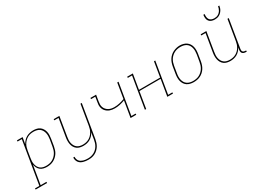

<svg xmlns="http://www.w3.org/2000/svg" viewBox="-75 -1626 3699 2715"><g transform="rotate(-30 1774.0 -268.5)"><path d="M-52 205V186H19L135 -511H66V-530H159L141 -425Q156 -452 177 -474.5Q198 -497 224 -511.5Q250 -526 279 -532Q308 -538 336 -538Q365 -538 392.5 -531.5Q420 -525 441.5 -509Q463 -493 477 -469.5Q491 -446 497 -419.5Q503 -393 502 -364Q501 -335 496 -307L478 -197Q473 -170 464.5 -143Q456 -116 440.5 -92Q425 -68 403 -48Q381 -28 355 -15Q329 -2 302 3Q275 8 247 8Q218 8 190 0.5Q162 -7 141 -24.5Q120 -42 107.5 -67Q95 -92 91 -120L40 186H134V205ZM247 -11Q272 -11 297 -15.5Q322 -20 345.5 -32Q369 -44 389 -62.5Q409 -81 423 -103.5Q437 -126 445 -150.5Q453 -175 457 -200L476 -310Q480 -336 480.5 -362Q481 -388 475.5 -412Q470 -436 457.5 -457.5Q445 -479 425.5 -493Q406 -507 381 -513Q356 -519 330 -519Q306 -519 281 -514.5Q256 -510 233 -497.5Q210 -485 191 -466.5Q172 -448 158.5 -426Q145 -404 137.5 -380Q130 -356 126 -331L108 -221Q103 -196 102 -170Q101 -144 106 -120Q111 -96 122.5 -74.5Q134 -53 153 -38Q172 -23 196.5 -17Q221 -11 247 -11Z M809 213Q787 213 765.5 210.5Q744 208 723.5 202Q703 196 685.5 185Q668 174 656 157.5Q644 141 638.5 120Q633 99 635 78H656Q654 96 659 114.5Q664 133 675 147Q686 161 701.5 170Q717 179 734.5 184.5Q752 190 771 192Q790 194 809 194Q834 194 858.5 189Q883 184 906.5 172Q930 160 949.5 141.5Q969 123 982.5 100.5Q996 78 1003.5 54Q1011 30 1015 5L1033 -104Q1020 -78 999.5 -55.5Q979 -33 953.5 -18.5Q928 -4 900 2Q872 8 845 8Q816 8 789 1.5Q762 -5 740.5 -21Q719 -37 705.5 -60.5Q692 -84 686.5 -111Q681 -138 681.5 -166.5Q682 -195 687 -223L735 -511H666V-530H759L708 -220Q703 -195 702 -169Q701 -143 706 -119Q711 -95 722.5 -74Q734 -53 753 -38Q772 -23 796.5 -17Q821 -11 846 -11Q870 -11 895 -16Q920 -21 942.5 -33Q965 -45 984 -63.5Q1003 -82 1016.5 -104.5Q1030 -127 1037.5 -150.5Q1045 -174 1049 -199L1104 -530H1125L1036 8Q1031 35 1022.5 61.5Q1014 88 999 112.5Q984 137 962.5 157Q941 177 915.5 190Q890 203 863 208Q836 213 809 213Z M1616 0 1660 -263Q1619 -247 1577.5 -238Q1536 -229 1494 -229Q1473 -229 1452.5 -232Q1432 -235 1413.5 -241.5Q1395 -248 1379 -259Q1363 -270 1350 -284.5Q1337 -299 1329 -317Q1321 -335 1318 -355Q1315 -375 1317 -396Q1319 -417 1323 -437L1335 -511H1266V-530H1359L1343 -434Q1339 -410 1338 -385Q1337 -360 1345 -337.5Q1353 -315 1368.5 -297.5Q1384 -280 1404.5 -268.5Q1425 -257 1449 -252.5Q1473 -248 1498 -248Q1539 -248 1581 -257.5Q1623 -267 1663 -282L1704 -530H1725L1640 -19H1709V0Z M1850 0 1935 -511H1866V-530H1959L1918 -286H2264L2304 -530H2325L2240 -19H2309V0H2216L2261 -268H1915L1871 0Z M2646 8Q2617 8 2589 1.5Q2561 -5 2538.5 -20Q2516 -35 2501 -58.5Q2486 -82 2479.5 -109Q2473 -136 2473.5 -165Q2474 -194 2479 -223L2497 -333Q2502 -361 2511 -387.5Q2520 -414 2535.5 -438.5Q2551 -463 2573 -483Q2595 -503 2621 -515.5Q2647 -528 2674.5 -534.5Q2702 -541 2729 -541Q2758 -541 2786 -533.5Q2814 -526 2836.5 -510.5Q2859 -495 2874 -472Q2889 -449 2895.5 -421.5Q2902 -394 2901.5 -365Q2901 -336 2896 -307L2878 -197Q2873 -169 2864 -142.5Q2855 -116 2839.5 -91.5Q2824 -67 2802 -47Q2780 -27 2754 -14.5Q2728 -2 2700.5 3Q2673 8 2646 8ZM2646 -11Q2671 -11 2696.5 -15.5Q2722 -20 2745.5 -32Q2769 -44 2789 -62.5Q2809 -81 2823 -103.5Q2837 -126 2845 -150.5Q2853 -175 2857 -200L2876 -310Q2880 -336 2880.5 -362.5Q2881 -389 2875.5 -413.5Q2870 -438 2857 -459Q2844 -480 2823.5 -494Q2803 -508 2778 -513.5Q2753 -519 2726 -519Q2701 -519 2676.5 -514Q2652 -509 2628.5 -497Q2605 -485 2585 -466.5Q2565 -448 2551.5 -426Q2538 -404 2530 -379.5Q2522 -355 2518 -330L2500 -220Q2495 -194 2494.5 -168Q2494 -142 2499.5 -117.5Q2505 -93 2517.5 -72Q2530 -51 2550 -37Q2570 -23 2595 -17Q2620 -11 2646 -11Z M3245 8Q3216 8 3189 1.5Q3162 -5 3140.5 -21Q3119 -37 3105.5 -60.5Q3092 -84 3086.5 -111Q3081 -138 3081.5 -166.5Q3082 -195 3087 -223L3135 -511H3066V-530H3159L3108 -220Q3103 -195 3102 -169Q3101 -143 3106 -119Q3111 -95 3122.5 -74Q3134 -53 3153 -38Q3172 -23 3196.5 -17Q3221 -11 3246 -11Q3270 -11 3295 -16Q3320 -21 3342.5 -33Q3365 -45 3384 -63.5Q3403 -82 3416.5 -104.5Q3430 -127 3437.5 -150.5Q3445 -174 3449 -199L3504 -530H3525L3449 -68Q3447 -57 3448.5 -45.5Q3450 -34 3456.5 -26Q3463 -18 3474 -14.5Q3485 -11 3496 -11H3509V8H3493Q3478 8 3463.5 3.5Q3449 -1 3439.5 -11.5Q3430 -22 3427.5 -37.5Q3425 -53 3428 -68L3433 -104Q3420 -78 3399.5 -55.5Q3379 -33 3353.5 -18.5Q3328 -4 3300 2Q3272 8 3245 8ZM3345 -610Q3318 -610 3293 -619Q3268 -628 3253 -648.5Q3238 -669 3235.5 -696Q3233 -723 3237 -750H3258Q3255 -727 3257 -704Q3259 -681 3271 -663Q3283 -645 3304 -637Q3325 -629 3348 -629Q3364 -629 3379.5 -632Q3395 -635 3409.5 -643Q3424 -651 3436 -663Q3448 -675 3456.5 -689.5Q3465 -704 3470 -719Q3475 -734 3477 -750H3498Q3495 -731 3489.5 -713.5Q3484 -696 3473.5 -679.5Q3463 -663 3449 -649Q3435 -635 3417.5 -626Q3400 -617 3381.5 -613.5Q3363 -610 3345 -610Z"/></g></svg>

Font: Iosevka Curly Slab ThEx
Style: Italic
Weight: 100
Width: 7
Italic angle: -9°
Monospace: yes
Designer: Belleve Invis
Foundry: Belleve Invis
Version: Version 11.1.0; ttfautohint (v1.8.3)